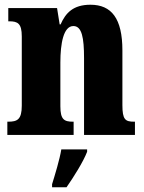

<svg xmlns="http://www.w3.org/2000/svg" viewBox="-20 -570 610 811"><path d="M11 0H291V-56H288C251 -56 235 -65 235 -121V-306C235 -386 248 -460 290 -460C326 -460 335 -410 335 -325V0H550V-56H546C509 -56 497 -65 497 -126V-357C497 -492 451 -550 362 -550C289 -550 257 -515 236 -467H232L221 -536H15V-480H19C55 -480 72 -471 72 -416V-124C72 -65 53 -56 15 -56H11ZM200 208V221H261C291 178 332 113 348 71V61H239C232 104 212 169 200 208Z"/></svg>

Font: Noto Serif Myanmar ExtraCondensed Black
Style: Regular
Weight: 900
Width: 2
Designer: Ben Mitchell and the Monotype Design Team
Foundry: Monotype Imaging Inc.
Version: Version 2.106